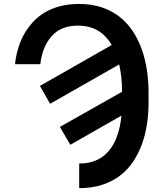

<svg xmlns="http://www.w3.org/2000/svg" viewBox="-20 -758 843 991"><path d="M57.5 -426.8Q63.6 -486.9 85.4 -541.9Q107.2 -596.9 147.7 -641.7Q167.6 -663.7 192.5 -681.5Q217.3 -699.2 247.2 -711.6Q277 -724.1 312 -730.8Q346.9 -737.6 387.4 -737.6Q452.8 -737.6 504.8 -720.2Q556.8 -702.8 596.8 -671.5Q636.7 -640.3 665.1 -597.5Q693.5 -554.7 711.6 -503.7Q729.8 -452.8 738.3 -396Q746.8 -339.1 746.8 -279.8V-228Q746.8 -171.2 738.5 -116.5Q730.1 -61.8 712.2 -12.8Q694.2 36.2 666.2 77.8Q638.1 119.3 598.4 149.3Q558.6 179.3 506.6 196.2Q454.5 213.1 388.8 213.1V85.9Q426.1 85.9 455.8 76.9Q485.4 67.8 508.5 51.3Q531.6 34.8 548.7 11.9Q565.7 -11 577.6 -38.5Q589.5 -66.1 596.6 -97.1Q603.7 -128.2 606.9 -161.2L343 -10.7L289.1 -103L610.1 -284.4Q609.7 -362.9 595.2 -425.4L238.6 -222.3L186.1 -314.6L556.5 -525.6Q527.7 -575.3 484.4 -600.5Q441.1 -625.7 381 -625.7Q294.7 -625.7 246.4 -571Q197.8 -516 188.2 -426.8Z"/></svg>

Font: Inter P Semi Bold
Style: Regular
Weight: 600
Designer: Rasmus Andersson
Foundry: rsms
Version: Version 3.018;git-588b23468